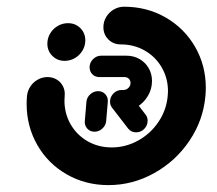

<svg xmlns="http://www.w3.org/2000/svg" viewBox="-20 -542 640 566"><path d="M258.5 -153.7Q245.6 -153.7 237.2 -163Q228.9 -172.2 230 -185.2L234.8 -241.9Q235.9 -254.8 246.1 -264.1Q256.3 -273.3 269.3 -273.3Q282.2 -273.3 290.6 -264.1Q298.9 -254.8 297.8 -241.9L293 -185.2Q291.9 -172.2 281.7 -163Q271.5 -153.7 258.5 -153.7ZM415.2 -186.3Q415.2 -172.2 405.2 -162Q395.2 -151.9 381.1 -151.9Q367 -151.9 358.1 -162.6L310.4 -224.4Q304.4 -232.2 304.4 -242.2Q304.4 -256.3 314.4 -266.5Q324.4 -276.7 338.5 -276.7Q353 -276.7 361.5 -265.9L409.3 -204.1Q415.2 -196.3 415.2 -186.3ZM119.6 -413.3Q119.6 -429.6 128 -443.5Q136.3 -457.4 150.4 -465.6Q164.4 -473.7 180.4 -473.7Q202.2 -473.7 216.9 -459.1Q231.5 -444.4 231.5 -423Q231.5 -406.7 223.1 -392.8Q214.8 -378.9 200.7 -370.7Q186.7 -362.6 170.7 -362.6Q148.9 -362.6 134.3 -377.2Q119.6 -391.9 119.6 -413.3ZM284.8 -461.9Q284.8 -478.1 293.1 -492Q301.5 -505.9 315.6 -514.1Q329.6 -522.2 345.6 -522.2Q413 -522.2 468.1 -490.6Q523.3 -458.9 555 -404.1Q586.7 -349.3 586.7 -283Q586.7 -271.5 585.6 -259.3Q579.3 -187.8 538.7 -127.4Q498.1 -67 434.6 -31.7Q371.1 3.7 299.6 3.7Q231.9 3.7 176.7 -28Q121.5 -59.6 90 -114.6Q58.5 -169.6 58.5 -235.9Q58.5 -247.8 59.6 -259.3Q61.1 -274.4 69.6 -287.2Q78.1 -300 91.5 -307.4Q104.8 -314.8 120 -314.8Q135.2 -314.8 147.4 -307.4Q159.6 -300 165.9 -287.2Q172.2 -274.4 170.7 -259.3Q170 -250.4 170 -245.6Q170 -207.4 188.1 -175.7Q206.3 -144.1 238.1 -125.7Q270 -107.4 309.3 -107.4Q350.7 -107.4 387.4 -127.8Q424.1 -148.1 447.4 -183Q470.7 -217.8 474.4 -259.3Q475.2 -268.1 475.2 -273Q475.2 -311.1 457 -342.8Q438.9 -374.4 407 -392.8Q375.2 -411.1 335.9 -411.1Q314.1 -411.1 299.4 -425.7Q284.8 -440.4 284.8 -461.9ZM304.4 -242.6Q304.4 -256.3 314.6 -266.5Q324.8 -276.7 338.5 -276.7H344.1Q352.2 -276.7 358.5 -282.8Q364.8 -288.9 364.8 -297.4Q364.8 -304.8 359.8 -309.8Q354.8 -314.8 347.4 -314.8H272.6Q260.4 -314.8 252.2 -323.1Q244.1 -331.5 244.1 -343.7Q244.1 -357.4 254.3 -367.6Q264.4 -377.8 278.1 -377.8H353Q374.1 -377.8 391.3 -368Q408.5 -358.1 418.3 -341.1Q428.1 -324.1 428.1 -303.3Q428.1 -279.3 415.7 -258.7Q403.3 -238.1 382.6 -225.9Q361.9 -213.7 338.5 -213.7H333Q320.7 -213.7 312.6 -222Q304.4 -230.4 304.4 -242.6Z"/></svg>

Font: 26F Galaxy Sans Black
Style: Italic
Weight: 900
Italic angle: -5°
Designer: C₂₉H₂₅N₃O₅
Version: Version 1.200